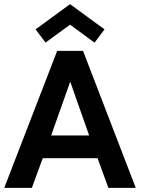

<svg xmlns="http://www.w3.org/2000/svg" viewBox="-20 -905 688 925"><path d="M199.5 -700 151.5 -763.5 317.5 -885 483.5 -763.5 435.5 -699.5 317.5 -786ZM255.5 -660H380L634 0H502L450 -143H186L133.5 0H0.5ZM226.5 -252.5H409.5L319 -509.5H317.5Z"/></svg>

Font: League Spartan SemiBold
Style: Regular
Weight: 600
Foundry: The League of Moveable Type
Version: Version 2.002